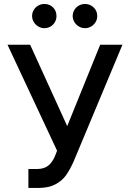

<svg xmlns="http://www.w3.org/2000/svg" viewBox="-20 -931 650 961"><path d="M122.1 -85H164.1Q201.2 -85 222.2 -102.5Q243.2 -120.1 255.9 -151.4L265.6 -176.8L17.6 -707H130.9L316.4 -299.8L481.4 -707H592.8L348.6 -123Q329.6 -80.6 309.8 -53Q290 -25.4 256.1 -7.8Q222.2 9.8 169.9 9.8H122.1ZM140.6 -850.6Q140.6 -867.2 148.9 -881.1Q157.2 -895 171.4 -903.1Q185.5 -911.1 202.1 -911.1Q228.5 -911.1 245.6 -893.8Q262.7 -876.5 262.7 -850.6Q262.7 -834.5 254.9 -820.6Q247.1 -806.6 233.2 -798.3Q219.2 -790 202.1 -790Q186 -790 171.9 -798.3Q157.7 -806.6 149.2 -820.8Q140.6 -835 140.6 -850.6ZM343.8 -850.6Q343.8 -867.2 352.1 -881.1Q360.4 -895 374.5 -903.1Q388.7 -911.1 405.3 -911.1Q431.2 -911.1 449 -893.6Q466.8 -876 466.8 -850.6Q466.8 -834.5 458.5 -820.6Q450.2 -806.6 436 -798.3Q421.9 -790 405.3 -790Q389.2 -790 375 -798.3Q360.8 -806.6 352.3 -820.8Q343.8 -835 343.8 -850.6Z"/></svg>

Font: Pretendard GOV Medium
Style: Regular
Weight: 500
Designer: Base glyphs from Inter by Rasmus Andersson; Hangeul glyphs from Noto Sans CJK(Source Han Sans) by Jang Soo-young and Kan
Foundry: Kil Hyung-jin
Version: Version 1.309